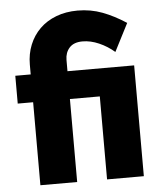

<svg xmlns="http://www.w3.org/2000/svg" viewBox="-53 -786 699 832"><g transform="rotate(-5 296.5 -370.0)"><path d="M89 -361H22V-482H89V-525Q89 -571 105 -610.5Q121 -650 150.5 -679Q180 -708 222 -724Q264 -740 315 -740Q372 -740 422.5 -721Q473 -702 525 -668L463 -547Q433 -573 396.5 -589Q360 -605 325 -605Q287 -605 268 -584Q249 -563 249 -531V-482H539V0H379V-361H249V0H89Z"/></g></svg>

Font: Boldmen
Style: Bold
Weight: 700
Designer: Matt McInerney, Pablo Impallari, Rodrigo Fuenzalida
Foundry: LIVING CONCEPT
Version: Version 1.000